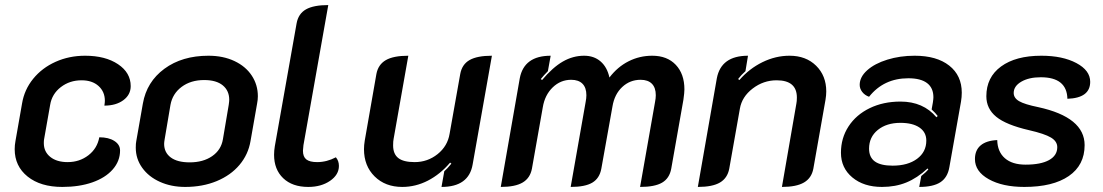

<svg xmlns="http://www.w3.org/2000/svg" viewBox="-20 -729 4356 758"><path d="M38 -140Q38 -156 41 -172L67 -320Q76 -375 111 -418Q146 -461 199.5 -485Q253 -509 316 -509Q396 -509 446 -475.5Q496 -442 496 -389Q496 -355 467 -333.5Q438 -312 392 -312Q394 -324 394 -331Q394 -367 369 -389.5Q344 -412 302 -412Q255 -412 220 -385Q185 -358 178 -315L154 -179Q153 -174 153 -164Q153 -130 178.5 -109.5Q204 -89 247 -89Q294 -89 329 -116Q364 -143 372 -187Q409 -187 431.5 -172.5Q454 -158 454 -135Q454 -93 425 -60Q396 -27 344.5 -9Q293 9 226 9Q140 9 89 -32Q38 -73 38 -140Z M516 -146Q516 -163 518 -172L544 -320Q559 -406 629 -457.5Q699 -509 803 -509Q861 -509 905.5 -488Q950 -467 974 -430.5Q998 -394 998 -349Q998 -335 995 -320L969 -172Q960 -119 925.5 -78Q891 -37 835.5 -14Q780 9 711 9Q656 9 611.5 -11Q567 -31 541.5 -66.5Q516 -102 516 -146ZM860 -179 883 -315Q885 -329 885 -335Q885 -371 859.5 -392Q834 -413 786 -413Q733 -413 697 -386Q661 -359 653 -315L630 -179Q628 -167 628 -161Q628 -127 654 -107.5Q680 -88 729 -88Q782 -88 817.5 -112.5Q853 -137 860 -179Z M1062 -118Q1062 -134 1065 -152L1151 -637Q1158 -675 1188 -692Q1218 -709 1276 -709L1178 -156Q1176 -140 1176 -134Q1176 -110 1189.5 -99.5Q1203 -89 1232 -89Q1270 -89 1306 -108Q1318 -94 1318 -74Q1318 -39 1283 -15Q1248 9 1197 9Q1134 9 1098 -25.5Q1062 -60 1062 -118Z M1846 -80Q1831 9 1723 9L1734 -53Q1744 -61 1762 -83L1757 -87Q1718 -41 1669.5 -16Q1621 9 1568 9Q1501 9 1459 -32.5Q1417 -74 1417 -140Q1417 -156 1420 -174L1466 -437Q1473 -474 1503 -491.5Q1533 -509 1592 -509L1534 -181Q1532 -172 1532 -155Q1532 -121 1552.5 -105Q1573 -89 1617 -89Q1668 -89 1707.5 -120.5Q1747 -152 1755 -201L1797 -437Q1804 -475 1834 -492Q1864 -509 1922 -509Z M2032 -420Q2049 -509 2154 -509L2143 -448Q2127 -432 2115 -417L2120 -413Q2162 -463 2202 -486Q2242 -509 2286 -509Q2325 -509 2351 -486.5Q2377 -464 2386 -423Q2418 -465 2461.5 -487Q2505 -509 2555 -509Q2614 -509 2648 -473Q2682 -437 2682 -376Q2682 -363 2678 -335L2630 -63Q2623 -25 2594 -8Q2565 9 2507 9L2566 -326Q2569 -341 2569 -353Q2569 -383 2553.5 -398.5Q2538 -414 2509 -414Q2467 -414 2436.5 -385.5Q2406 -357 2398 -309L2354 -63Q2347 -25 2318.5 -8Q2290 9 2233 9L2292 -326Q2295 -341 2295 -353Q2295 -383 2279.5 -398.5Q2264 -414 2235 -414Q2193 -414 2162 -384Q2131 -354 2123 -306L2080 -63Q2073 -26 2043.5 -8.5Q2014 9 1957 9Z M2810 -420Q2827 -509 2933 -509L2923 -448Q2907 -434 2894 -417L2899 -413Q2938 -458 2990 -483.5Q3042 -509 3097 -509Q3162 -509 3202 -469.5Q3242 -430 3242 -368Q3242 -353 3239 -335L3191 -63Q3184 -26 3154 -8.5Q3124 9 3067 9L3124 -320Q3126 -329 3126 -344Q3126 -412 3046 -412Q2994 -412 2951.5 -379.5Q2909 -347 2901 -300L2859 -63Q2852 -26 2822.5 -8.5Q2793 9 2735 9Z M3300 -126Q3300 -184 3330 -230Q3360 -276 3413.5 -302Q3467 -328 3535 -328Q3625 -328 3677 -266L3682 -271Q3674 -282 3658 -297L3663 -325Q3665 -339 3665 -345Q3665 -382 3640 -401Q3615 -420 3566 -420Q3469 -420 3411 -347Q3394 -353 3384 -366Q3374 -379 3374 -394Q3374 -425 3403.5 -451.5Q3433 -478 3483 -493.5Q3533 -509 3591 -509Q3678 -509 3727.5 -470Q3777 -431 3777 -363Q3777 -346 3774 -328L3728 -69Q3721 -28 3692.5 -9.5Q3664 9 3609 9L3617 -34Q3638 -51 3645 -60L3642 -64Q3601 -26 3558 -8.5Q3515 9 3462 9Q3390 9 3345 -28.5Q3300 -66 3300 -126ZM3637 -174Q3637 -207 3610 -225.5Q3583 -244 3535 -244Q3480 -244 3445.5 -216Q3411 -188 3411 -142Q3411 -108 3434 -91.5Q3457 -75 3504 -75Q3564 -75 3600.5 -102Q3637 -129 3637 -174Z M3829 -101Q3829 -136 3851.5 -155Q3874 -174 3917 -176Q3918 -130 3947 -104.5Q3976 -79 4029 -79Q4089 -79 4121.5 -97Q4154 -115 4154 -148Q4154 -171 4129 -186Q4104 -201 4043 -215Q3952 -236 3913 -268Q3874 -300 3874 -349Q3874 -424 3932 -466.5Q3990 -509 4091 -509Q4175 -509 4229.5 -480Q4284 -451 4284 -406Q4284 -342 4194 -339Q4192 -424 4089 -424Q4042 -424 4012 -406.5Q3982 -389 3982 -362Q3982 -342 4003.5 -329.5Q4025 -317 4079 -306Q4262 -266 4262 -156Q4262 -77 4199.5 -34Q4137 9 4024 9Q3938 9 3883.5 -21.5Q3829 -52 3829 -101Z"/></svg>

Font: K2D SemiBold
Style: Italic
Weight: 600
Italic angle: -10°
Designer: Katatrad Aksorn Co.,Ltd.
Foundry: Cadson Demak Co.,Ltd.
Version: Version 1.000; ttfautohint (v1.6)